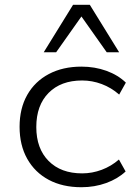

<svg xmlns="http://www.w3.org/2000/svg" viewBox="-20 -776 573 804"><path d="M321 8Q242 8 184 -23Q126 -54 94 -111Q62 -168 62 -245Q62 -322 94 -378.5Q126 -435 184.5 -466Q243 -497 321 -497Q377 -497 425.5 -479.5Q474 -462 507 -430L479 -380Q446 -409 406 -424Q366 -439 324 -439Q235 -439 183.5 -387Q132 -335 132 -244Q132 -154 183.5 -102Q235 -50 324 -50Q366 -50 406 -65Q446 -80 478 -108L506 -58Q473 -27 424.5 -9.5Q376 8 321 8ZM163 -557 286 -756H356L479 -557H427L321 -707L215 -557Z"/></svg>

Font: Nunito Sans 10pt SemiExpanded Light
Style: Regular
Weight: 300
Width: 6
Designer: Vernon Adams
Foundry: Vernon Adams
Version: Version 3.101;gftools[0.9.27]